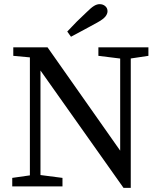

<svg xmlns="http://www.w3.org/2000/svg" viewBox="-20 -898 775 925"><path d="M39 0V-41L144 -56H165L281 -41V0ZM124 0V-647H175V-335V0ZM454 -629V-670H695V-629L595 -614H575ZM575 7 166 -571H164L130 -621L44 -629V-670H209L576 -148L559 -143V-335V-670H610V7ZM304 -746Q327 -771 350.5 -794.5Q374 -818 398 -840Q419 -861 433 -869.5Q447 -878 460 -878Q476 -878 487 -868.5Q498 -859 498 -844Q498 -831 487.5 -818Q477 -805 448 -789Q417 -772 385.5 -755Q354 -738 322 -721Z"/></svg>

Font: Source Serif 4 Variable
Style: Regular
Weight: 400
Designer: Frank Grießhammer
Foundry: Adobe
Version: Version 4.005;hotconv 1.1.0;makeotfexe 2.6.0